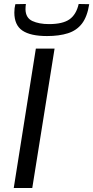

<svg xmlns="http://www.w3.org/2000/svg" viewBox="-20 -944 468 964"><path d="M49 0 160 -700H254L142 0ZM216 -763Q133 -763 92.5 -790.5Q52 -818 52 -881Q52 -903 57 -923L110 -924Q108 -911 108 -897Q109 -854 142.5 -838.5Q176 -823 226 -823Q295 -823 329 -847Q363 -871 375 -924L428 -923Q418 -860 391.5 -825.5Q365 -791 321 -777Q277 -763 216 -763Z"/></svg>

Font: Georama Extended
Style: Italic
Weight: 400
Width: 7
Italic angle: -9°
Designer: Jean-Baptiste Levee
Foundry: Production Type
Version: Version 1.000